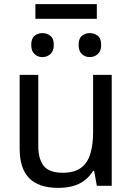

<svg xmlns="http://www.w3.org/2000/svg" viewBox="-20 -898 640 928"><path d="M261 10Q166 10 120.5 -37.5Q75 -85 75 -179V-536H165V-193Q165 -129 191.5 -96Q218 -63 283 -63Q339 -63 371 -86.5Q403 -110 416.5 -154Q430 -198 430 -260V-536H520V0H448L435 -72H430Q411 -42 386 -24Q361 -6 330 2Q299 10 261 10ZM414 -622Q392 -622 376 -636.5Q360 -651 360 -681Q360 -712 376 -725Q392 -738 414 -738Q436 -738 452.5 -725Q469 -712 469 -681Q469 -651 452.5 -636.5Q436 -622 414 -622ZM185 -622Q163 -622 147 -636.5Q131 -651 131 -681Q131 -712 147 -725Q163 -738 185 -738Q207 -738 223.5 -725Q240 -712 240 -681Q240 -651 223.5 -636.5Q207 -622 185 -622ZM151 -807V-878H448V-807Z"/></svg>

Font: Noto Sans Mono
Style: Regular
Weight: 400
Designer: Monotype Design Team
Foundry: Monotype Imaging Inc.
Version: Version 2.014